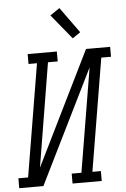

<svg xmlns="http://www.w3.org/2000/svg" viewBox="-93 -1018 695 1062"><g transform="rotate(-5 254.5 -486.5)"><path d="M-30 0V-55H24L128 -680H81V-735H243V-680H189L94 -103L405 -735H539V-680H485L381 -55H428V0H266V-55H320L416 -632L104 0ZM337 -800 225 -937 278 -973 381 -830Z"/></g></svg>

Font: Iosevka Curly Slab LtObl
Style: Regular
Weight: 300
Italic angle: -9°
Monospace: yes
Designer: Belleve Invis
Foundry: Belleve Invis
Version: Version 11.0.0; ttfautohint (v1.8.3)